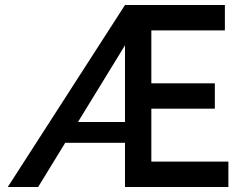

<svg xmlns="http://www.w3.org/2000/svg" viewBox="-20 -745 993 765"><path d="M478 -725H876V-624H583V-413H836V-312H583V-101H890V0H478ZM493 -607Q491 -597 487.5 -585Q484 -573 482 -571L132 0H11L478 -725ZM238 -259H493V-176H206Z"/></svg>

Font: Reem Kufi
Style: Regular
Weight: 400
Designer: Khaled Hosny
Version: Version 1.6